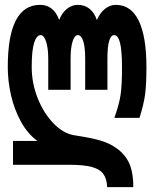

<svg xmlns="http://www.w3.org/2000/svg" viewBox="-20 -580 640 790"><path d="M264 98H33.5V0H134Q93.5 -29.5 66 -79.8Q38.5 -130 25.2 -188.8Q12 -247.5 12 -304Q12 -560 145 -560Q173.5 -560 193 -544Q212.5 -528 223.5 -498Q235 -527 255.2 -543.5Q275.5 -560 300.5 -560Q328.5 -560 348.5 -543.8Q368.5 -527.5 378.5 -497.5Q391.5 -527 411.8 -543.5Q432 -560 456.5 -560Q519 -560 550.8 -494.8Q582.5 -429.5 582.5 -304Q582.5 -232.5 577 -191.5Q571.5 -150.5 554 -95H450.5Q470.5 -150.5 476.2 -190Q482 -229.5 482 -300.5Q482 -372.5 473.8 -404Q465.5 -435.5 450 -435.5Q422 -435.5 422 -338.5V-210.5H330.5V-338.5Q330.5 -386 322.5 -410.8Q314.5 -435.5 300.5 -435.5Q287 -435.5 278.8 -410Q270.5 -384.5 270.5 -338.5V-210.5H178.5V-338.5Q178.5 -381.5 169.8 -408.5Q161 -435.5 147.5 -435.5Q130.5 -435.5 120.5 -404.2Q110.5 -373 110.5 -304Q110.5 -237.5 135.2 -175.5Q160 -113.5 200.5 -72Q241 -30.5 285.5 -23.5Q359.5 -12 393.2 -1.8Q427 8.5 450.5 24Q490.5 49 509.5 87.2Q528.5 125.5 528.5 190H421Q419.5 155.5 405.2 135.8Q391 116 357.8 107Q324.5 98 264 98Z"/></svg>

Font: JuliaMono Medium
Style: Regular
Weight: 500
Monospace: yes
Designer: cormullion
Foundry: corm
Version: Version 0.054; ttfautohint (v1.8.4)